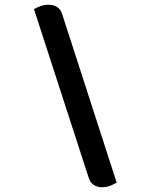

<svg xmlns="http://www.w3.org/2000/svg" viewBox="-20 -757 604 813"><path d="M413 36Q392 36 377 26Q362 16 356 -3L124 -718Q155 -737 185 -737Q207 -737 222 -727Q237 -717 243 -698L474 16Q442 36 413 36Z"/></svg>

Font: K2D Medium
Style: Italic
Weight: 500
Italic angle: -10°
Designer: Katatrad Aksorn Co.,Ltd.
Foundry: Cadson Demak Co.,Ltd.
Version: Version 1.000; ttfautohint (v1.6)